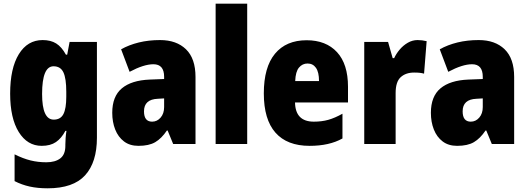

<svg xmlns="http://www.w3.org/2000/svg" viewBox="-20 -780 2859 1040"><path d="M211 -563Q255 -563 284.5 -544.5Q314 -526 337 -484H344L357 -553H505V-34Q505 99 441 169.5Q377 240 238 240Q184 240 141 230.5Q98 221 59 201V56Q105 79 145.5 89Q186 99 231 99Q279 99 306.5 78Q334 57 334 10V3Q334 -12 335.5 -33Q337 -54 340 -71H334Q313 -31 283 -10.5Q253 10 206 10Q128 10 81.5 -65Q35 -140 35 -273Q35 -410 82 -486.5Q129 -563 211 -563ZM270 -421Q208 -421 208 -271Q208 -132 271 -132Q308 -132 323.5 -162Q339 -192 339 -256V-283Q339 -355 323.5 -388Q308 -421 270 -421Z M847 -563Q936 -563 987.5 -513Q1039 -463 1039 -363V0H918L888 -73H884Q855 -30 821 -10Q787 10 730 10Q683 10 651.5 -14Q620 -38 604 -78.5Q588 -119 588 -169Q588 -258 640 -301.5Q692 -345 791 -349L869 -352V-364Q869 -432 811 -432Q759 -432 682 -391L636 -513Q679 -537 732 -550Q785 -563 847 -563ZM835 -245Q760 -242 760 -177Q760 -121 804 -121Q831 -121 850 -143Q869 -165 869 -200V-247Z M1319 0H1148V-760H1319Z M1641 -562Q1746 -562 1805.5 -497.5Q1865 -433 1865 -310V-225H1578Q1580 -121 1680 -121Q1723 -121 1758.5 -131Q1794 -141 1835 -164V-30Q1764 10 1657 10Q1535 10 1472 -61.5Q1409 -133 1409 -274Q1409 -416 1469.5 -489Q1530 -562 1641 -562ZM1646 -436Q1618 -436 1599.5 -414Q1581 -392 1579 -341H1708Q1708 -389 1691.5 -412.5Q1675 -436 1646 -436Z M2242 -563Q2266 -563 2291 -557L2277 -381Q2267 -384 2254.5 -385.5Q2242 -387 2223 -387Q2178 -387 2150.5 -362Q2123 -337 2123 -276V0H1953V-553H2082L2107 -465H2115Q2126 -489 2145 -511.5Q2164 -534 2189 -548.5Q2214 -563 2242 -563Z M2573 -563Q2662 -563 2713.5 -513Q2765 -463 2765 -363V0H2644L2614 -73H2610Q2581 -30 2547 -10Q2513 10 2456 10Q2409 10 2377.5 -14Q2346 -38 2330 -78.5Q2314 -119 2314 -169Q2314 -258 2366 -301.5Q2418 -345 2517 -349L2595 -352V-364Q2595 -432 2537 -432Q2485 -432 2408 -391L2362 -513Q2405 -537 2458 -550Q2511 -563 2573 -563ZM2561 -245Q2486 -242 2486 -177Q2486 -121 2530 -121Q2557 -121 2576 -143Q2595 -165 2595 -200V-247Z"/></svg>

Font: Noto Sans Myanmar UI Condensed Black
Style: Regular
Weight: 900
Width: 3
Designer: Monotype Design Team
Foundry: Monotype Imaging Inc.
Version: Version 2.103; ttfautohint (v1.8.4.7-5d5b)